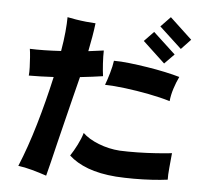

<svg xmlns="http://www.w3.org/2000/svg" viewBox="-60 -929 1120 1048"><g transform="rotate(5 500.0 -405.5)"><path d="M231 55Q193 42 151 30.5Q109 19 75 15Q119 -91 157 -220.5Q195 -350 225 -485Q188 -483 153.5 -482Q119 -481 89 -481Q91 -499 90 -526.5Q89 -554 87 -581.5Q85 -609 82 -627Q155 -624 253 -630Q263 -687 267.5 -735.5Q272 -784 272 -817Q291 -813 318.5 -808.5Q346 -804 375 -801Q404 -798 427 -797Q423 -762 416 -722Q409 -682 401 -642Q425 -645 447 -648Q469 -651 485 -653Q484 -622 486.5 -581Q489 -540 493 -513Q468 -509 435.5 -505Q403 -501 368 -497Q354 -443 338.5 -380Q323 -317 307 -253Q291 -189 276.5 -129.5Q262 -70 250.5 -22Q239 26 231 55ZM611 27Q521 20 457 -4Q393 -28 352 -66Q370 -93 388 -128.5Q406 -164 415 -195Q447 -164 503 -142Q559 -120 619 -116Q664 -114 717 -115Q770 -116 819.5 -119.5Q869 -123 905 -127Q905 -125 904 -121Q901 -88 897 -46.5Q893 -5 894 19Q857 24 808.5 27Q760 30 709 30Q658 30 611 27ZM867 -409Q814 -425 749 -437.5Q684 -450 620.5 -458Q557 -466 508 -467Q519 -496 530 -534Q541 -572 545 -602Q583 -602 631 -596.5Q679 -591 730 -583Q781 -575 827.5 -565Q874 -555 908 -545Q893 -514 881.5 -478Q870 -442 867 -409ZM903 -698 781 -811 834 -866 955 -753ZM819 -611 698 -724 750 -778 872 -665Z"/></g></svg>

Font: Zen Kaku Gothic Antique Black
Style: Regular
Weight: 900
Designer: Yoshimichi Ohira
Foundry: Positype
Version: Version 1.001